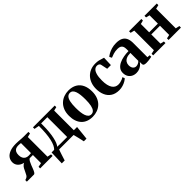

<svg xmlns="http://www.w3.org/2000/svg" viewBox="210 -1651 2943 2943"><g transform="rotate(-45 1681.0 -180.0)"><path d="M3 0 3.5 -34.5 31.5 -44Q52.5 -52 66 -73.8Q79.5 -95.5 91.2 -123.2Q103 -151 117.8 -177.5Q132.5 -204 156.5 -222.2Q180.5 -240.5 218.5 -242.5L225 -229.5Q174 -230.5 135.5 -248.5Q97 -266.5 76 -297.5Q55 -328.5 55 -368Q55 -416.5 82 -453.2Q109 -490 162.8 -510.8Q216.5 -531.5 296 -531.5Q325 -531.5 352.8 -529.5Q380.5 -527.5 406.2 -525.2Q432 -523 453.5 -523H559.5V-488.5L497.5 -473.5V-47.5L561 -34V0H291V-34L357.5 -47.5V-223.5H287.5Q270.5 -213.5 256.5 -188.2Q242.5 -163 230.5 -131.5Q218.5 -100 207 -70Q195.5 -40 183 -20.2Q170.5 -0.5 155.5 0ZM303 -262Q311 -262 321.2 -262.5Q331.5 -263 341.5 -263.8Q351.5 -264.5 357.5 -265.5V-482Q351 -483.5 341 -484.5Q331 -485.5 320.2 -486Q309.5 -486.5 299 -486.5Q270 -486.5 247.8 -475.8Q225.5 -465 213 -441.2Q200.5 -417.5 200.5 -378Q200.5 -340.5 213.2 -314.5Q226 -288.5 249.2 -275.2Q272.5 -262 303 -262Z M625.5 0V-43.5L641 -46.5Q665.5 -68 683.5 -105.2Q701.5 -142.5 713.5 -195.8Q725.5 -249 731.5 -318.5Q737.5 -388 737.5 -474.5L658 -489V-523H1130V-489L1069.5 -474.5V0ZM709 -47.5H924V-477H789V-437Q789 -363.5 783 -300.8Q777 -238 766.2 -187.8Q755.5 -137.5 741 -102Q726.5 -66.5 709 -47.5ZM580 180Q581 146.5 582.2 108.5Q583.5 70.5 585 30.2Q586.5 -10 587.5 -49H755.5L703.5 -3Q698 10 689.8 34.2Q681.5 58.5 672.2 86.8Q663 115 655.2 140.2Q647.5 165.5 643 180ZM1058 180Q1054.5 161.5 1048.8 136Q1043 110.5 1036.8 84Q1030.5 57.5 1024.5 34.5Q1018.5 11.5 1014.5 -1.5L988 -48.5H1140Q1138 -30.5 1135.2 -7Q1132.5 16.5 1130 42.5Q1127.5 68.5 1124.8 94Q1122 119.5 1119.5 141.8Q1117 164 1115.5 180Z M1173 -257Q1173 -328.5 1195 -381.2Q1217 -434 1255 -469Q1293 -504 1340.8 -521.2Q1388.5 -538.5 1440.5 -538.5Q1521 -538.5 1576.5 -506.2Q1632 -474 1660.5 -413.8Q1689 -353.5 1689 -270Q1689 -198.5 1667 -145.2Q1645 -92 1607.5 -57.2Q1570 -22.5 1522 -5.5Q1474 11.5 1422 11.5Q1362.5 11.5 1316.2 -6.8Q1270 -25 1238.2 -59.8Q1206.5 -94.5 1189.8 -144.2Q1173 -194 1173 -257ZM1432.5 -30Q1465.5 -30 1487.2 -54.2Q1509 -78.5 1519.8 -128.5Q1530.5 -178.5 1530.5 -256Q1530.5 -309 1525.8 -353Q1521 -397 1509.8 -429.5Q1498.5 -462 1479.5 -479.5Q1460.5 -497 1432.5 -497Q1398.5 -497 1376.2 -473Q1354 -449 1343 -399Q1332 -349 1332 -270.5Q1332 -217.5 1337 -173.8Q1342 -130 1353.8 -97.8Q1365.5 -65.5 1384.8 -47.8Q1404 -30 1432.5 -30Z M1999 11Q1918 11 1864.8 -23.2Q1811.5 -57.5 1784.8 -117.8Q1758 -178 1758 -255.5Q1758 -319 1777 -371Q1796 -423 1831.2 -460.8Q1866.5 -498.5 1915.5 -519Q1964.5 -539.5 2025 -539.5Q2067 -539.5 2096.8 -532.5Q2126.5 -525.5 2147.5 -517.5Q2168.5 -509.5 2183 -507L2177.5 -353H2097.5L2075 -459.5Q2073 -471 2065.2 -479.8Q2057.5 -488.5 2045.8 -493.2Q2034 -498 2018.5 -498Q1988 -498 1964.2 -476Q1940.5 -454 1926.8 -406.5Q1913 -359 1913 -282.5Q1913 -225 1922.8 -183Q1932.5 -141 1950.5 -113.8Q1968.5 -86.5 1993.5 -73.2Q2018.5 -60 2049 -60Q2071 -60 2093.5 -65Q2116 -70 2136 -78.5Q2156 -87 2170 -97.5L2186 -62Q2172.5 -46.5 2143.8 -29.5Q2115 -12.5 2077.5 -0.8Q2040 11 1999 11Z M2371 10.5Q2328.5 10.5 2294.5 -7.2Q2260.5 -25 2240.8 -58.2Q2221 -91.5 2221 -139Q2221 -186.5 2247 -219.8Q2273 -253 2316.5 -273.8Q2360 -294.5 2413.2 -304.2Q2466.5 -314 2520.5 -314V-360Q2520.5 -391 2511.2 -412.8Q2502 -434.5 2481 -446Q2460 -457.5 2424 -457.5Q2372.5 -457.5 2332.2 -444.5Q2292 -431.5 2268.5 -421L2249 -459Q2264.5 -473.5 2296 -491.5Q2327.5 -509.5 2372.8 -523Q2418 -536.5 2473 -536.5Q2536.5 -536.5 2577.5 -516.8Q2618.5 -497 2638.8 -455.8Q2659 -414.5 2659 -350V-43L2705 -38.5V-6Q2694 -3.5 2675 0Q2656 3.5 2633.2 6.2Q2610.5 9 2589 9Q2556.5 9 2540.5 0.5Q2524.5 -8 2524.5 -37V-74.5Q2515 -56.5 2493.5 -36.8Q2472 -17 2441 -3.2Q2410 10.5 2371 10.5ZM2439 -64Q2460 -64 2482.8 -74.2Q2505.5 -84.5 2520.5 -102.5V-273.5Q2468.5 -273.5 2434.2 -258.5Q2400 -243.5 2383.5 -217.2Q2367 -191 2367 -157Q2367 -128.5 2376.2 -107.5Q2385.5 -86.5 2402 -75.2Q2418.5 -64 2439 -64Z M2741 0V-34.5L2804.5 -48V-473.5L2741 -488.5V-523H3007V-488.5L2947.5 -473.5V-293H3136V-473.5L3075.5 -488.5V-523H3342V-488.5L3279 -473.5V-48L3343 -34.5V0H3075V-34.5L3136 -48V-247.5H2947.5V-48L3007.5 -34.5V0Z"/></g></svg>

Font: Merriweather 96pt
Style: Bold
Weight: 700
Version: Version 2.100